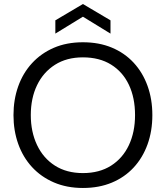

<svg xmlns="http://www.w3.org/2000/svg" viewBox="-20 -922 824 954"><path d="M392 12Q312 12 248 -15.5Q184 -43 139 -92Q94 -141 70.5 -207Q47 -273 47 -350Q47 -427 70.5 -493Q94 -559 139 -608Q184 -657 247.5 -684.5Q311 -712 392 -712Q472 -712 535.5 -685.5Q599 -659 644 -610.5Q689 -562 713 -495.5Q737 -429 737 -350Q737 -271 713 -204.5Q689 -138 644 -89.5Q599 -41 535.5 -14.5Q472 12 392 12ZM392 -62Q474 -62 532 -99Q590 -136 620.5 -201Q651 -266 651 -350Q651 -436 620.5 -500.5Q590 -565 532 -601Q474 -637 392 -637Q311 -637 253 -600Q195 -563 164 -498.5Q133 -434 133 -350Q133 -267 164 -201.5Q195 -136 253 -99Q311 -62 392 -62ZM255 -755V-821L392 -902L529 -821V-755L392 -839Z"/></svg>

Font: Rethink Sans
Style: Regular
Weight: 400
Designer: The Rethink Sans project authors (Hans Thiessen). DM Sans designed by Colophon Foundry.
Foundry: Rethink Communications LLC
Version: Version 1.001